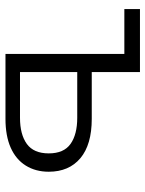

<svg xmlns="http://www.w3.org/2000/svg" viewBox="65 -596 531 701"><g transform="rotate(90 330.5 -245.5)"><path d="M177 0V-434H13V-491H243V-315H414Q508 -315 557.5 -273.5Q607 -232 607 -158Q607 -110 584.5 -74Q562 -38 519 -19Q476 0 414 0ZM243 -53H410Q471 -53 505.5 -78Q540 -103 540 -158Q540 -213 505.5 -237.5Q471 -262 410 -262H243Z"/></g></svg>

Font: Nunito Sans 9pt Light
Style: Regular
Weight: 300
Version: Version 3.101;gftools[0.9.27]